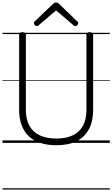

<svg xmlns="http://www.w3.org/2000/svg" viewBox="-20 -1149 903 1544"><path d="M433 19Q361 19 305 0.5Q249 -18 211 -54Q173 -90 153.5 -143.5Q134 -197 134 -266V-871Q134 -881 140 -885.5Q146 -890 160 -890Q175 -890 181.5 -885.5Q188 -881 188 -871V-264Q188 -190 216 -138.5Q244 -87 299 -61Q354 -35 433 -35Q512 -35 566 -61Q620 -87 647.5 -138.5Q675 -190 675 -264V-871Q675 -881 681.5 -885.5Q688 -890 702 -890Q729 -890 729 -871V-266Q729 -174 695 -110Q661 -46 595.5 -13.5Q530 19 433 19ZM275 -939Q268 -939 260.5 -946.5Q253 -954 253 -962Q253 -965 253.5 -968.5Q254 -972 258 -976L406 -1117Q411 -1122 416.5 -1125.5Q422 -1129 431 -1129Q440 -1129 445 -1125.5Q450 -1122 456 -1117L604 -974Q608 -971 608.5 -968Q609 -965 609 -962Q609 -954 602 -946.5Q595 -939 587 -939Q582 -939 578.5 -941Q575 -943 570 -947L431 -1065L292 -947Q288 -943 284 -941Q280 -939 275 -939ZM0 365H863V375H0ZM0 -20H863V0H0ZM0 -505H863V-500H0ZM0 -885H863V-875H0Z"/></svg>

Font: Playwrite AT Guides
Style: Regular
Weight: 400
Designer: Veronika Burian, José Scaglione
Foundry: TypeTogether
Version: Version 1.003